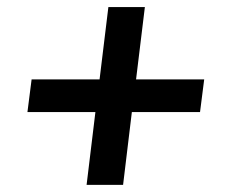

<svg xmlns="http://www.w3.org/2000/svg" viewBox="-20 -607 636 543"><path d="M286.5 -587H389.7L364.8 -382.5H557.5L545.7 -290H352.9L328.1 -84.2H224.9L249.8 -290H57.6L69.4 -382.5H261.6Z"/></svg>

Font: Aleo
Style: Italic
Weight: 400
Italic angle: -7°
Designer: Alessio Laiso
Foundry: Alessio Laiso
Version: Version 2.001;gftools[0.9.29]